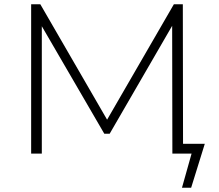

<svg xmlns="http://www.w3.org/2000/svg" viewBox="-20 -720 1027 900"><path d="M838 -46H940L876 160H833L878 0H788L787 -599L494 -93H469L176 -597V0H126V-700H169L482 -159L795 -700H837Z"/></svg>

Font: mBank Light
Style: Regular
Weight: 300
Designer: Julieta Ulanovsky
Foundry: Julieta Ulanovsky
Version: Version 7.200;PS 007.200;hotconv 1.0.88;makeotf.lib2.5.64775